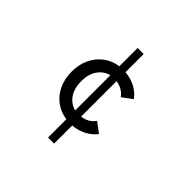

<svg xmlns="http://www.w3.org/2000/svg" viewBox="-197 -992 1276 1276"><g transform="rotate(45 441.5 -354.0)"><path d="M411 67V-105Q353 -113 308 -146Q263 -179 237.5 -232.5Q212 -286 212 -354Q212 -422 237.5 -475Q263 -528 308 -561.5Q353 -595 411 -603V-775H468V-604Q519 -600 562.5 -577.5Q606 -555 634 -517L563 -464Q547 -488 522 -502Q497 -516 468 -520V-187Q497 -190 522 -204Q547 -218 563 -242L634 -189Q606 -152 562 -129.5Q518 -107 468 -103V67ZM411 -188V-519Q362 -506 332 -463.5Q302 -421 302 -354Q302 -287 332 -243.5Q362 -200 411 -188Z"/></g></svg>

Font: Zen Kaku Gothic New Medium
Style: Regular
Weight: 500
Designer: Yoshimichi Ohira
Foundry: Positype
Version: Version 1.002